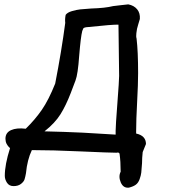

<svg xmlns="http://www.w3.org/2000/svg" viewBox="-20 -697 785 880"><path d="M510 -98Q510 -119 518 -224Q526 -329 526 -349L523 -584Q497 -585 384 -573Q366 -572 362 -567Q360 -563 357 -555Q350 -528 343 -442Q337 -356 326 -328L304 -270Q282 -213 257 -173Q232 -133 184 -95Q274 -93 359 -89L510 -80ZM2 109Q2 57 26 -18Q5 -36 5 -61Q5 -89 30.5 -100.5Q56 -112 98 -107Q141 -149 172 -194Q203 -239 233 -314Q262 -463 279 -592Q277 -609 281 -629Q289 -640 309.5 -646Q330 -652 347.5 -654Q365 -656 398 -658Q463 -660 498 -669Q509 -670 531.5 -673Q554 -676 568 -677Q594 -672 608.5 -654.5Q623 -637 621 -610Q618 -600 613.5 -585Q609 -570 608 -565Q607 -560 605 -545Q603 -530 606 -520Q613 -460 613 -362Q613 -312 608.5 -229.5Q604 -147 604 -96V-85Q649 -75 649 -37L634 0Q631 27 631 51Q629 81 627.5 94Q626 107 620 124Q614 141 602.5 149.5Q591 158 571 163Q545 166 533.5 139Q522 112 533 90Q533 43 528 8Q526 0 514 3Q484 3 351 -3Q219 -9 126 -9Q105 35 99 97Q96 114 92.5 125Q89 136 76 146Q63 156 42 156Q22 156 12 140.5Q2 125 2 109Z"/></svg>

Font: Excalifont
Style: Regular
Weight: 400
Designer: Your Own Font Foundry (Virgil); Ján Filípek / DizajnDesign (Excalifont, modifications)
Foundry: Your Own Font Foundry (Virgil); Ján Filípek / DizajnDesign (Excalifont, modifications)
Version: Version 1.000;Glyphs 3.2 (3227)